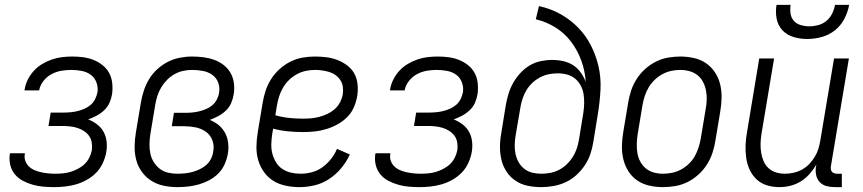

<svg xmlns="http://www.w3.org/2000/svg" viewBox="-20 -760 3540 788"><path d="M202 8Q179 8 157 6Q135 4 114 -2Q93 -8 74 -18Q55 -28 41.5 -44Q28 -60 22.5 -81.5Q17 -103 20 -125L21 -131H82V-128Q79 -113 84 -99.5Q89 -86 99 -76.5Q109 -67 122 -61.5Q135 -56 149 -53Q163 -50 177.5 -48.5Q192 -47 206 -47Q222 -47 238 -48.5Q254 -50 269 -54.5Q284 -59 299.5 -67Q315 -75 327 -86.5Q339 -98 346.5 -113Q354 -128 357 -144Q359 -160 356.5 -175.5Q354 -191 345 -203Q336 -215 323.5 -223Q311 -231 296 -235.5Q281 -240 265.5 -241.5Q250 -243 234 -243H179L188 -298H243Q257 -298 271.5 -299.5Q286 -301 300 -304.5Q314 -308 327.5 -314Q341 -320 352.5 -330Q364 -340 370.5 -353.5Q377 -367 380 -381Q383 -403 375.5 -422.5Q368 -442 352 -453.5Q336 -465 315 -469Q294 -473 272 -473Q252 -473 231.5 -469.5Q211 -466 192 -456Q173 -446 159 -428.5Q145 -411 141 -391V-389H80L81 -392Q84 -413 94 -433Q104 -453 119 -469.5Q134 -486 153.5 -497.5Q173 -509 193.5 -516Q214 -523 235 -525.5Q256 -528 277 -528Q300 -528 322 -525Q344 -522 364 -514Q384 -506 401 -492.5Q418 -479 428 -460.5Q438 -442 440.5 -419.5Q443 -397 440 -374Q437 -356 429.5 -338.5Q422 -321 407.5 -307.5Q393 -294 376 -285Q359 -276 342 -270Q362 -262 378.5 -249.5Q395 -237 405 -219Q415 -201 417.5 -179Q420 -157 416 -135Q412 -113 402 -91Q392 -69 375 -51.5Q358 -34 336.5 -22Q315 -10 292.5 -3.5Q270 3 247 5.5Q224 8 202 8Z M708 8Q679 8 651 2Q623 -4 600.5 -18.5Q578 -33 562 -55Q546 -77 539 -104Q532 -131 532.5 -160Q533 -189 538 -218L558 -338Q562 -362 570 -387Q578 -412 591.5 -434.5Q605 -457 625 -475.5Q645 -494 668.5 -506Q692 -518 717.5 -523Q743 -528 768 -528Q792 -528 815 -525Q838 -522 859 -514.5Q880 -507 897.5 -493.5Q915 -480 926 -461Q937 -442 940 -418.5Q943 -395 939 -372Q936 -354 928.5 -336.5Q921 -319 906.5 -305.5Q892 -292 875 -283Q858 -274 841 -268Q861 -260 877.5 -246.5Q894 -233 904 -214Q914 -195 916.5 -172.5Q919 -150 915 -128Q911 -106 901.5 -85Q892 -64 875.5 -47.5Q859 -31 838 -20Q817 -9 795.5 -3Q774 3 752 5.5Q730 8 708 8ZM708 -47Q723 -47 738.5 -48.5Q754 -50 769 -54Q784 -58 799 -65Q814 -72 826 -82.5Q838 -93 845.5 -107.5Q853 -122 855 -137Q860 -162 851.5 -184.5Q843 -207 824 -220Q805 -233 782 -237.5Q759 -242 734 -242H685L694 -297H743Q757 -297 771 -298.5Q785 -300 799 -303.5Q813 -307 827 -313Q841 -319 852 -328.5Q863 -338 870 -351.5Q877 -365 879 -379Q883 -401 875.5 -421Q868 -441 851 -453Q834 -465 812 -469Q790 -473 768 -473Q750 -473 731.5 -469Q713 -465 696 -455.5Q679 -446 665 -431.5Q651 -417 641 -400Q631 -383 625.5 -365Q620 -347 617 -329L597 -209Q594 -189 593.5 -169Q593 -149 597 -130Q601 -111 611 -95Q621 -79 635.5 -67.5Q650 -56 669 -51.5Q688 -47 708 -47Z M1209 8Q1180 8 1152 2Q1124 -4 1101.5 -18Q1079 -32 1063 -54.5Q1047 -77 1039.5 -103.5Q1032 -130 1032.5 -159Q1033 -188 1038 -218L1058 -338Q1062 -363 1070 -387.5Q1078 -412 1092.5 -435Q1107 -458 1127.5 -476.5Q1148 -495 1172 -507Q1196 -519 1221.5 -523.5Q1247 -528 1272 -528Q1296 -528 1320 -525Q1344 -522 1365.5 -513.5Q1387 -505 1405.5 -491Q1424 -477 1434.5 -457.5Q1445 -438 1447.5 -414Q1450 -390 1446 -365Q1442 -342 1432 -319Q1422 -296 1404 -278.5Q1386 -261 1364 -249Q1342 -237 1318.5 -230Q1295 -223 1271.5 -220.5Q1248 -218 1225 -218Q1193 -218 1162 -221Q1131 -224 1101 -232L1097 -209Q1094 -188 1093.5 -167.5Q1093 -147 1098 -128.5Q1103 -110 1113 -93.5Q1123 -77 1139 -66.5Q1155 -56 1174 -51.5Q1193 -47 1214 -47Q1236 -47 1259.5 -53Q1283 -59 1303 -73.5Q1323 -88 1338.5 -107.5Q1354 -127 1363 -149L1416 -126Q1402 -96 1380.5 -70Q1359 -44 1331 -25.5Q1303 -7 1271.5 0.5Q1240 8 1209 8ZM1225 -273Q1241 -273 1257.5 -274.5Q1274 -276 1291 -280.5Q1308 -285 1324.5 -293Q1341 -301 1354.5 -313Q1368 -325 1376 -341Q1384 -357 1387 -374Q1389 -389 1387 -404Q1385 -419 1377 -431Q1369 -443 1357.5 -451.5Q1346 -460 1331.5 -464.5Q1317 -469 1302 -471Q1287 -473 1272 -473Q1254 -473 1235 -469Q1216 -465 1198.5 -455.5Q1181 -446 1166.5 -432Q1152 -418 1142 -401Q1132 -384 1126 -365.5Q1120 -347 1117 -329L1110 -287Q1138 -279 1166.5 -276Q1195 -273 1225 -273Z M1702 8Q1679 8 1657 6Q1635 4 1614 -2Q1593 -8 1574 -18Q1555 -28 1541.5 -44Q1528 -60 1522.5 -81.5Q1517 -103 1520 -125L1521 -131H1582V-128Q1579 -113 1584 -99.5Q1589 -86 1599 -76.5Q1609 -67 1622 -61.5Q1635 -56 1649 -53Q1663 -50 1677.5 -48.5Q1692 -47 1706 -47Q1722 -47 1738 -48.5Q1754 -50 1769 -54.5Q1784 -59 1799.5 -67Q1815 -75 1827 -86.5Q1839 -98 1846.5 -113Q1854 -128 1857 -144Q1859 -160 1856.5 -175.5Q1854 -191 1845 -203Q1836 -215 1823.5 -223Q1811 -231 1796 -235.5Q1781 -240 1765.5 -241.5Q1750 -243 1734 -243H1679L1688 -298H1743Q1757 -298 1771.5 -299.5Q1786 -301 1800 -304.5Q1814 -308 1827.5 -314Q1841 -320 1852.5 -330Q1864 -340 1870.5 -353.5Q1877 -367 1880 -381Q1883 -403 1875.5 -422.5Q1868 -442 1852 -453.5Q1836 -465 1815 -469Q1794 -473 1772 -473Q1752 -473 1731.5 -469.5Q1711 -466 1692 -456Q1673 -446 1659 -428.5Q1645 -411 1641 -391V-389H1580L1581 -392Q1584 -413 1594 -433Q1604 -453 1619 -469.5Q1634 -486 1653.5 -497.5Q1673 -509 1693.5 -516Q1714 -523 1735 -525.5Q1756 -528 1777 -528Q1800 -528 1822 -525Q1844 -522 1864 -514Q1884 -506 1901 -492.5Q1918 -479 1928 -460.5Q1938 -442 1940.5 -419.5Q1943 -397 1940 -374Q1937 -356 1929.5 -338.5Q1922 -321 1907.5 -307.5Q1893 -294 1876 -285Q1859 -276 1842 -270Q1862 -262 1878.5 -249.5Q1895 -237 1905 -219Q1915 -201 1917.5 -179Q1920 -157 1916 -135Q1912 -113 1902 -91Q1892 -69 1875 -51.5Q1858 -34 1836.5 -22Q1815 -10 1792.5 -3.5Q1770 3 1747 5.5Q1724 8 1702 8Z M2202 8Q2173 8 2146 2.5Q2119 -3 2097 -17.5Q2075 -32 2060 -54Q2045 -76 2038.5 -102Q2032 -128 2032 -156Q2032 -184 2037 -212L2056 -329Q2060 -352 2067 -375Q2074 -398 2086 -419.5Q2098 -441 2115.5 -460Q2133 -479 2154 -491.5Q2175 -504 2199 -509Q2223 -514 2246 -514Q2270 -514 2292 -509Q2314 -504 2332 -492.5Q2350 -481 2363 -463Q2376 -445 2384 -424Q2381 -470 2365.5 -512Q2350 -554 2324 -588.5Q2298 -623 2261 -646.5Q2224 -670 2179 -681L2192 -735Q2239 -725 2279.5 -702.5Q2320 -680 2352 -647.5Q2384 -615 2405 -574Q2426 -533 2436.5 -487Q2447 -441 2444.5 -392Q2442 -343 2434 -294L2415 -177Q2411 -152 2403 -128Q2395 -104 2380 -81.5Q2365 -59 2345 -41Q2325 -23 2301 -12Q2277 -1 2251.5 3.5Q2226 8 2202 8ZM2202 -47Q2220 -47 2238.5 -50.5Q2257 -54 2274.5 -63Q2292 -72 2306 -85.5Q2320 -99 2330.5 -115.5Q2341 -132 2347 -150Q2353 -168 2356 -186L2374 -296Q2377 -316 2377.5 -335.5Q2378 -355 2375 -374Q2372 -393 2363 -409.5Q2354 -426 2340 -437.5Q2326 -449 2307.5 -454Q2289 -459 2269 -459Q2251 -459 2233 -455.5Q2215 -452 2197.5 -443Q2180 -434 2165.5 -420.5Q2151 -407 2141 -390.5Q2131 -374 2125 -356Q2119 -338 2116 -320L2096 -203Q2093 -184 2092.5 -165Q2092 -146 2096 -127.5Q2100 -109 2109 -93.5Q2118 -78 2132 -67Q2146 -56 2164 -51.5Q2182 -47 2202 -47Z M2701 8Q2673 8 2645.5 2Q2618 -4 2596 -19Q2574 -34 2559.5 -56.5Q2545 -79 2538.5 -105.5Q2532 -132 2532.5 -160.5Q2533 -189 2538 -218L2558 -338Q2562 -363 2570 -387.5Q2578 -412 2592.5 -435Q2607 -458 2627.5 -476.5Q2648 -495 2672 -507Q2696 -519 2721.5 -523.5Q2747 -528 2772 -528Q2800 -528 2827.5 -522Q2855 -516 2877 -501Q2899 -486 2914 -463.5Q2929 -441 2935.5 -414.5Q2942 -388 2941.5 -359.5Q2941 -331 2936 -302L2916 -182Q2912 -157 2904 -132.5Q2896 -108 2881.5 -85Q2867 -62 2846.5 -43.5Q2826 -25 2802 -13Q2778 -1 2752 3.5Q2726 8 2701 8ZM2701 -47Q2720 -47 2739 -51Q2758 -55 2775.5 -64.5Q2793 -74 2807.5 -88Q2822 -102 2831.5 -119Q2841 -136 2847 -154.5Q2853 -173 2856 -191L2876 -311Q2880 -331 2880.5 -350.5Q2881 -370 2877.5 -388.5Q2874 -407 2865.5 -423.5Q2857 -440 2842.5 -451.5Q2828 -463 2809.5 -468Q2791 -473 2772 -473Q2753 -473 2734.5 -469Q2716 -465 2698.5 -455.5Q2681 -446 2666.5 -432Q2652 -418 2642 -401Q2632 -384 2626 -365.5Q2620 -347 2617 -329L2597 -209Q2594 -189 2593.5 -169.5Q2593 -150 2596 -131.5Q2599 -113 2608 -96.5Q2617 -80 2631 -68.5Q2645 -57 2663.5 -52Q2682 -47 2701 -47Z M3179 8Q3152 8 3127.5 0.5Q3103 -7 3085 -24Q3067 -41 3056.5 -64Q3046 -87 3042.5 -112.5Q3039 -138 3040 -164.5Q3041 -191 3046 -218L3096 -520H3157L3105 -209Q3102 -189 3101.5 -170Q3101 -151 3104 -133Q3107 -115 3114 -98.5Q3121 -82 3134 -70Q3147 -58 3164.5 -52.5Q3182 -47 3202 -47Q3219 -47 3237 -51Q3255 -55 3271.5 -64Q3288 -73 3301 -86.5Q3314 -100 3324 -116.5Q3334 -133 3339 -150Q3344 -167 3347 -185L3403 -520H3464L3390 -77Q3389 -71 3390 -65Q3391 -59 3394.5 -55Q3398 -51 3403.5 -49Q3409 -47 3415 -47H3435V8H3406Q3388 8 3371.5 3.5Q3355 -1 3344 -13Q3333 -25 3329.5 -42Q3326 -59 3329 -77L3331 -85Q3319 -65 3303 -46.5Q3287 -28 3266.5 -15.5Q3246 -3 3223.5 2.5Q3201 8 3179 8ZM3293 -600Q3264 -600 3237 -608Q3210 -616 3191.5 -635.5Q3173 -655 3167.5 -683Q3162 -711 3167 -740H3225Q3222 -722 3224.5 -704.5Q3227 -687 3238 -674.5Q3249 -662 3266.5 -657Q3284 -652 3302 -652Q3320 -652 3338.5 -657Q3357 -662 3372 -674.5Q3387 -687 3395.5 -704.5Q3404 -722 3407 -740H3465Q3460 -711 3445.5 -683Q3431 -655 3406.5 -635.5Q3382 -616 3352 -608Q3322 -600 3293 -600Z"/></svg>

Font: Iosevka Light
Style: Italic
Weight: 300
Italic angle: -9°
Monospace: yes
Designer: Belleve Invis
Foundry: Belleve Invis
Version: Version 32.5.0; ttfautohint (v1.8.4)